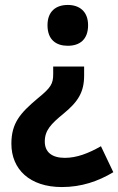

<svg xmlns="http://www.w3.org/2000/svg" viewBox="-20 -564 478 776"><path d="M336 -462C336 -518 301 -544 254 -544C207 -544 172 -519 172 -462C172 -403 207 -379 254 -379C302 -379 336 -404 336 -462ZM320 -259V-295H195V-265C195 -225 186 -210 132 -166C62 -107 26 -67 26 17C26 120 100 192 230 192C309 192 376 169 438 132L388 27C337 56 290 74 242 74C190 74 161 51 161 8C161 -37 186 -63 236 -104C296 -153 320 -192 320 -259Z"/></svg>

Font: Noto Sans Gurmukhi SemiCondensed
Style: Bold
Weight: 700
Width: 4
Designer: Jelle Bosma - Monotype Design Team
Foundry: Monotype Imaging Inc.
Version: Version 2.004